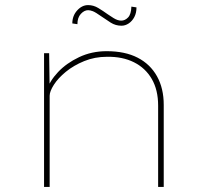

<svg xmlns="http://www.w3.org/2000/svg" viewBox="-20 -734 816 754"><path d="M153 0V-525H173L175 -382L163 -378Q175 -416 208 -451Q241 -486 290.5 -509.5Q340 -533 399 -533Q471 -533 520.5 -507.5Q570 -482 596.5 -434.5Q623 -387 623 -322V0H601V-319Q601 -381 576 -424Q551 -467 506 -489.5Q461 -512 400 -511Q352 -511 310.5 -494Q269 -477 238.5 -452Q208 -427 191.5 -401Q175 -375 175 -358V0H165Q163 0 160 0Q157 0 153 0ZM457 -633Q434 -633 415 -645Q396 -657 379 -669Q355 -686 344.5 -690Q334 -694 326 -694Q311 -694 297.5 -679.5Q284 -665 284 -639L264 -642Q264 -672 283 -693Q302 -714 326 -714Q347 -714 366 -702.5Q385 -691 403 -678Q410 -673 426 -663Q442 -653 456 -653Q471 -653 483 -665.5Q495 -678 496 -708L516 -705Q516 -683 507.5 -667Q499 -651 485.5 -642Q472 -633 457 -633Z"/></svg>

Font: Lexend Giga Thin
Style: Regular
Weight: 250
Version: Version 1.007